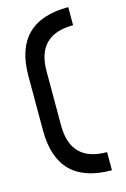

<svg xmlns="http://www.w3.org/2000/svg" viewBox="-132 -841 654 999"><g transform="rotate(-15 195.5 -341.5)"><path d="M341.8 -781.2V-683.6Q146.5 -683.6 146.5 -488.3V-195.3Q146.5 0 341.8 0V97.7Q48.8 97.7 48.8 -195.3V-488.3Q48.8 -781.2 341.8 -781.2Z"/></g></svg>

Font: BabelStone Runic Beowulf
Style: Regular
Weight: 400
Designer: Andrew West
Foundry: BabelStone
Version: Version 7.004;November 9, 2023